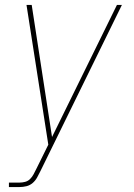

<svg xmlns="http://www.w3.org/2000/svg" viewBox="-20 -540 540 775"><path d="M16 215V197H59Q70 197 81.5 194Q93 191 101.5 182.5Q110 174 115.5 163.5Q121 153 126 143L175 44L87 -520H108L190 13L452 -520H472L143 151Q137 163 130 176Q123 189 112 198.5Q101 208 87 211.5Q73 215 59 215Z"/></svg>

Font: Iosevka SS04 Thin
Style: Italic
Weight: 100
Italic angle: -9°
Monospace: yes
Designer: Belleve Invis
Foundry: Belleve Invis
Version: Version 19.0.0; ttfautohint (v1.8.4)